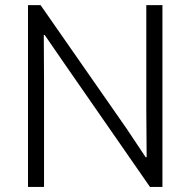

<svg xmlns="http://www.w3.org/2000/svg" viewBox="-20 -740 753 760"><path d="M90.8 -719.7H140.6L481 -231L556.6 -117.7H560.5L559.1 -303.7V-719.7H623V0H573.7L233.9 -489.7L157.2 -601.1H153.3L154.3 -421.4V0H90.8Z"/></svg>

Font: Reddit Sans Light
Style: Regular
Weight: 300
Designer: Stephen Hutchings
Foundry: Reddit
Version: Version 1.013